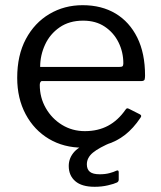

<svg xmlns="http://www.w3.org/2000/svg" viewBox="-20 -560 621 741"><path d="M133.5 -232.3Q133.5 -183.4 156.8 -142.8Q180.1 -102.1 219.5 -78Q259 -53.9 307.5 -53.9Q358.2 -53.9 396.9 -74.6Q435.7 -95.3 464.4 -136.7Q467.6 -141.4 470.4 -141.9Q473.2 -142.4 478.1 -139.9L519.8 -118.8Q529.1 -114 521.7 -105Q495.1 -65.1 462.6 -39.6Q430.1 -14.2 389.8 -2.1Q349.6 10 300.1 10Q225.9 10 168.8 -24Q111.7 -58 79 -119.1Q46.4 -180.2 46.4 -259.6Q46.4 -346.8 79.8 -409.3Q113.2 -471.9 170.6 -505.9Q227.9 -540 299 -540Q372.2 -540 426 -507.8Q479.7 -475.6 509.8 -415Q539.8 -354.4 539.8 -268.5Q539.8 -260.6 538.4 -254Q537 -247.4 525.5 -247.1H142Q137.9 -247.1 135.7 -242.8Q133.5 -238.4 133.5 -232.3ZM439 -301.6Q449.7 -301.6 452.9 -304.4Q456 -307.3 456 -315.6Q456 -359 437.4 -396.6Q418.8 -434.1 384.2 -457.2Q349.7 -480.3 300.8 -480.3Q247.4 -480.3 210.1 -454.5Q172.7 -428.6 153.9 -387.6Q135 -346.6 135 -301.8ZM245.3 80.4Q245.3 49.3 267.6 24.9Q290 0.4 351.6 -18.4L413.7 -11.9Q362 9.8 338.6 29.1Q315.2 48.5 315.2 74.2Q315.2 93.5 326.9 103.1Q338.6 112.6 364.9 112.6Q386.3 112.6 402.9 108.1Q419.5 103.6 427.4 99.5Q438.2 94.1 438.2 104.7V133.5Q438.2 140.4 431.8 144.2Q420.3 149.8 396.4 155.3Q372.6 160.9 345.3 160.9Q295.6 160.9 270.5 139.2Q245.3 117.4 245.3 80.4Z"/></svg>

Font: Libre Franklin Thin
Style: Regular
Weight: 100
Designer: Pablo Impallari, Rodrigo Fuenzalida, Nhung Nguyen
Foundry: Impallari Type
Version: Version 3.000